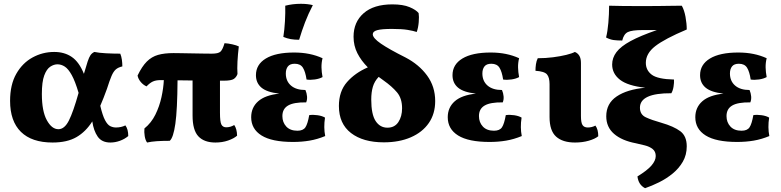

<svg xmlns="http://www.w3.org/2000/svg" viewBox="-20 -740 4102 1009"><path d="M256 9Q147 9 90 -47Q33 -103 33 -210Q33 -295 65.5 -352Q98 -409 151 -438Q204 -467 265 -467Q319 -467 357.5 -440.5Q396 -414 421 -352Q433 -394 440.5 -416.5Q448 -439 455.5 -450Q463 -461 476 -467Q499 -462 537.5 -460Q576 -458 612 -458Q618 -444 620.5 -426Q623 -408 623 -391Q601 -386 588.5 -375Q576 -364 566 -340.5Q556 -317 542 -273Q533 -249 524.5 -226.5Q516 -204 507 -184Q519 -133 532 -108.5Q545 -84 559.5 -77Q574 -70 589 -70Q617 -70 639 -81Q654 -61 654 -25Q635 -9 610 0Q585 9 560 9Q515 9 493.5 -22Q472 -53 465 -102Q431 -48 382 -19.5Q333 9 256 9ZM200 -246Q200 -156 226 -108.5Q252 -61 287 -61Q319 -61 342 -106.5Q365 -152 393 -252Q375 -313 357 -345.5Q339 -378 320.5 -390Q302 -402 282 -402Q263 -402 244 -389.5Q225 -377 212.5 -343.5Q200 -310 200 -246Z M753 9Q744 -3 740.5 -24.5Q737 -46 739 -65Q775 -94 796.5 -137.5Q818 -181 828.5 -229Q839 -277 841 -319Q832 -319 824 -319Q799 -319 783 -311.5Q767 -304 750 -286Q732 -294 719 -310Q706 -326 703 -343Q726 -391 751.5 -416.5Q777 -442 810.5 -451.5Q844 -461 892 -461Q905 -461 931 -460.5Q957 -460 988 -459.5Q1019 -459 1047.5 -458.5Q1076 -458 1093 -458Q1127 -458 1138.5 -468.5Q1150 -479 1160 -513Q1179 -512 1201 -507Q1223 -502 1235 -496Q1230 -455 1228 -417Q1226 -379 1228 -351Q1222 -334 1208.5 -325Q1195 -316 1156 -316Q1146 -316 1136 -316V-147Q1136 -100 1143.5 -85.5Q1151 -71 1169 -71Q1191 -71 1211 -83Q1225 -63 1226 -27Q1209 -12 1178.5 -1.5Q1148 9 1112 9Q1053 9 1022.5 -23.5Q992 -56 992 -133V-317Q971 -317 951.5 -317.5Q932 -318 913 -318Q912 -163 901.5 -89.5Q891 -16 872 0Q833 0 804 2Q775 4 753 9Z M1520 6Q1409 6 1354.5 -28Q1300 -62 1300 -124Q1300 -175 1336.5 -207.5Q1373 -240 1448 -248Q1383 -255 1354 -279.5Q1325 -304 1325 -345Q1325 -401 1377 -432.5Q1429 -464 1526 -464Q1610 -464 1675 -434Q1669 -410 1669.5 -385.5Q1670 -361 1675 -335Q1659 -326 1635 -322.5Q1611 -319 1591 -322Q1585 -363 1572 -384Q1559 -405 1529 -405Q1504 -405 1493 -391Q1482 -377 1482 -354Q1482 -314 1509 -290.5Q1536 -267 1585 -267Q1592 -251 1593.5 -233.5Q1595 -216 1589 -202Q1524 -203 1494 -185.5Q1464 -168 1464 -130Q1464 -97 1484.5 -75Q1505 -53 1543 -53Q1573 -53 1585 -71Q1597 -89 1605 -135Q1625 -138 1649 -134.5Q1673 -131 1688 -122Q1680 -70 1689 -25Q1648 -8 1607 -1Q1566 6 1520 6ZM1552 -531Q1527 -531 1507.5 -534.5Q1488 -538 1469 -546Q1475 -584 1477.5 -628.5Q1480 -673 1479 -710Q1518 -720 1561 -720Q1597 -720 1624 -713Q1600 -667 1583 -622.5Q1566 -578 1552 -531Z M1997 8Q1888 8 1824.5 -41Q1761 -90 1761 -183Q1761 -260 1803.5 -308.5Q1846 -357 1913 -386Q1878 -421 1858 -460.5Q1838 -500 1838 -547Q1838 -624 1891 -670.5Q1944 -717 2042 -717Q2098 -717 2132.5 -702.5Q2167 -688 2180 -671Q2183 -653 2180.5 -623.5Q2178 -594 2170 -572Q2152 -578 2122 -583Q2092 -588 2040 -588Q1986 -588 1962.5 -581.5Q1939 -575 1939 -560Q1939 -540 1982 -510.5Q2025 -481 2111 -438Q2182 -401 2224.5 -343Q2267 -285 2267 -209Q2267 -142 2233.5 -93.5Q2200 -45 2139 -18.5Q2078 8 1997 8ZM1931 -217Q1931 -139 1954 -104Q1977 -69 2016 -69Q2054 -69 2073.5 -98.5Q2093 -128 2093 -171Q2093 -223 2066.5 -254.5Q2040 -286 1996 -317Q1982 -327 1970 -336Q1948 -313 1939.5 -284Q1931 -255 1931 -217Z M2553 6Q2442 6 2387.5 -28Q2333 -62 2333 -124Q2333 -175 2369.5 -207.5Q2406 -240 2481 -248Q2416 -255 2387 -279.5Q2358 -304 2358 -345Q2358 -401 2410 -432.5Q2462 -464 2559 -464Q2643 -464 2708 -434Q2702 -410 2702.5 -385.5Q2703 -361 2708 -335Q2692 -326 2668 -322.5Q2644 -319 2624 -322Q2618 -363 2605 -384Q2592 -405 2562 -405Q2537 -405 2526 -391Q2515 -377 2515 -354Q2515 -314 2542 -290.5Q2569 -267 2618 -267Q2625 -251 2626.5 -233.5Q2628 -216 2622 -202Q2557 -203 2527 -185.5Q2497 -168 2497 -130Q2497 -97 2517.5 -75Q2538 -53 2576 -53Q2606 -53 2618 -71Q2630 -89 2638 -135Q2658 -138 2682 -134.5Q2706 -131 2721 -122Q2713 -70 2722 -25Q2681 -8 2640 -1Q2599 6 2553 6Z M3002 9Q2937 9 2902.5 -22Q2868 -53 2868 -125V-298Q2868 -333 2854.5 -349Q2841 -365 2794 -368Q2794 -385 2796.5 -402.5Q2799 -420 2806 -434Q2847 -434 2886 -439Q2925 -444 2955.5 -451.5Q2986 -459 3001 -467Q3016 -461 3024.5 -447Q3033 -433 3033 -409V-130Q3033 -95 3041.5 -82.5Q3050 -70 3069 -70Q3079 -70 3089.5 -72.5Q3100 -75 3109 -80Q3124 -60 3124 -24Q3107 -10 3074 -0.5Q3041 9 3002 9Z M3370 249Q3335 231 3330 187Q3381 156 3403.5 130Q3426 104 3426 80Q3426 56 3409.5 43Q3393 30 3368.5 24Q3344 18 3322 13Q3248 -1 3207 -36.5Q3166 -72 3166 -129Q3166 -196 3220.5 -233Q3275 -270 3371 -279Q3279 -289 3238 -321Q3197 -353 3197 -401Q3197 -436 3219.5 -466Q3242 -496 3293.5 -524Q3345 -552 3432 -582H3357Q3301 -582 3279.5 -571.5Q3258 -561 3250 -527Q3224 -527 3205 -529.5Q3186 -532 3165 -543Q3173 -574 3177 -620Q3181 -666 3181 -710Q3205 -709 3254.5 -708.5Q3304 -708 3361 -708Q3402 -708 3442.5 -708.5Q3483 -709 3515 -709.5Q3547 -710 3563 -710Q3576 -687 3582.5 -651.5Q3589 -616 3589 -585Q3473 -536 3423.5 -497.5Q3374 -459 3374 -410Q3374 -371 3405 -347.5Q3436 -324 3522 -322Q3523 -305 3519.5 -284Q3516 -263 3508 -250Q3343 -251 3343 -174Q3343 -138 3374 -123.5Q3405 -109 3455 -95Q3521 -76 3555 -50.5Q3589 -25 3589 29Q3589 74 3568.5 109.5Q3548 145 3515 172Q3482 199 3443.5 218Q3405 237 3370 249Z M3854 6Q3743 6 3688.5 -28Q3634 -62 3634 -124Q3634 -175 3670.5 -207.5Q3707 -240 3782 -248Q3717 -255 3688 -279.5Q3659 -304 3659 -345Q3659 -401 3711 -432.5Q3763 -464 3860 -464Q3944 -464 4009 -434Q4003 -410 4003.5 -385.5Q4004 -361 4009 -335Q3993 -326 3969 -322.5Q3945 -319 3925 -322Q3919 -363 3906 -384Q3893 -405 3863 -405Q3838 -405 3827 -391Q3816 -377 3816 -354Q3816 -314 3843 -290.5Q3870 -267 3919 -267Q3926 -251 3927.5 -233.5Q3929 -216 3923 -202Q3858 -203 3828 -185.5Q3798 -168 3798 -130Q3798 -97 3818.5 -75Q3839 -53 3877 -53Q3907 -53 3919 -71Q3931 -89 3939 -135Q3959 -138 3983 -134.5Q4007 -131 4022 -122Q4014 -70 4023 -25Q3982 -8 3941 -1Q3900 6 3854 6Z"/></svg>

Font: Vollkorn ExtraBold
Style: Regular
Weight: 800
Designer: Friedrich Althausen
Foundry: Friedrich Althausen
Version: Version 5.000; ttfautohint (v1.8.3)